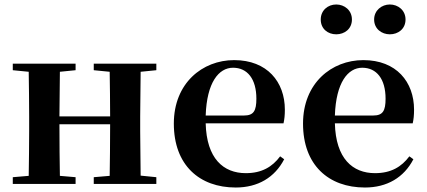

<svg xmlns="http://www.w3.org/2000/svg" viewBox="-20 -820 1903 856"><path d="M398 -507 469 -500C470 -445 471 -363 471 -301H245L247 -500L317 -507V-536H37V-507L108 -500C109 -442 110 -357 110 -301V-235C110 -179 109 -94 108 -36L37 -30V0H317V-30L247 -36C246 -94 245 -182 245 -266H471C471 -182 470 -94 469 -36L398 -30V0H677V-30L607 -37L605 -235V-301L607 -500L677 -507V-536H398Z M1031 16C1130 16 1205 -29 1247 -110L1229 -123C1194 -76 1147 -48 1076 -48C976 -48 901 -113 897 -270H1244C1248 -288 1250 -306 1250 -331C1250 -455 1171 -552 1024 -552C882 -552 755 -449 755 -269C755 -84 869 16 1031 16ZM897 -305C902 -452 955 -518 1019 -518C1083 -518 1123 -468 1123 -380C1123 -326 1111 -305 1068 -305Z M1479 -667C1516 -667 1549 -691 1549 -733C1549 -774 1516 -800 1479 -800C1442 -800 1410 -774 1410 -733C1410 -691 1442 -667 1479 -667ZM1718 -667C1755 -667 1788 -691 1788 -733C1788 -774 1755 -800 1718 -800C1682 -800 1648 -774 1648 -733C1648 -691 1682 -667 1718 -667ZM1607 16C1706 16 1781 -29 1823 -110L1805 -123C1770 -76 1723 -48 1652 -48C1552 -48 1477 -113 1473 -270H1820C1824 -288 1826 -306 1826 -331C1826 -455 1747 -552 1600 -552C1458 -552 1331 -449 1331 -269C1331 -84 1445 16 1607 16ZM1473 -305C1478 -452 1531 -518 1595 -518C1659 -518 1699 -468 1699 -380C1699 -326 1687 -305 1644 -305Z"/></svg>

Font: Source Han Serif CN
Style: Bold
Weight: 700
Designer: Ryoko NISHIZUKA 西塚涼子 (kana & ideographs); Frank Grießhammer (Latin, Greek & Cyrillic); Wenlong ZHANG 张文龙 (bopomofo); San
Foundry: Adobe
Version: Version 2.003;hotconv 1.1.1;makeotfexe 2.6.0